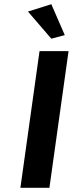

<svg xmlns="http://www.w3.org/2000/svg" viewBox="-20 -893 346 913"><path d="M224 -873 288 -726 224 -709 113 -838ZM215 0H77L168 -650H306Z"/></svg>

Font: Arsenal
Style: Bold Italic
Weight: 700
Italic angle: -9.10001°
Designer: Andrij Shevchenko
Foundry: Stairsfor
Version: Version 2.001;PS 002.001;hotconv 1.0.88;makeotf.lib2.5.64775